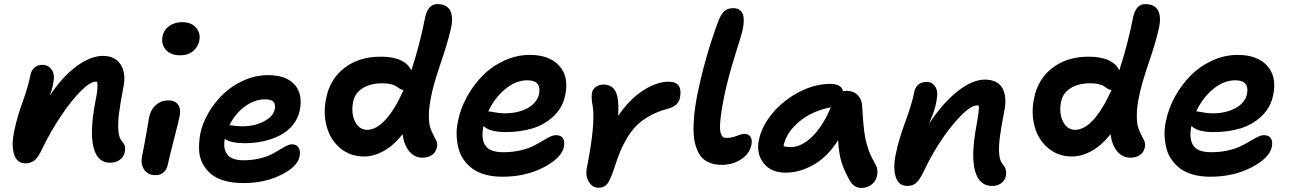

<svg xmlns="http://www.w3.org/2000/svg" viewBox="-20 -842 6342 945"><path d="M521 -41Q460 -41 440.4 -116.2Q420.9 -191.4 449.2 -341.8Q464.8 -413.1 458 -439Q455.1 -439.9 450.2 -439.9Q424.8 -439.9 379.9 -396Q335 -352.1 282 -273.9Q229 -195.8 186 -106Q168.5 -68.4 150.1 -53.2Q131.8 -38.1 106 -38.1Q62.5 -38.1 48.8 -83.7Q35.2 -129.4 50.8 -200.2Q63 -261.7 91.1 -339.6Q119.1 -417.5 129.9 -473.1Q134.3 -495.6 149.7 -509.3Q165 -522.9 188 -522.9Q217.8 -522.9 234.4 -499Q251 -475.1 242.2 -433.1Q237.3 -403.3 224.1 -370.1Q287.1 -464.8 356.7 -515.9Q426.3 -566.9 486.8 -566.9Q547.4 -566.9 574.5 -523.2Q601.6 -479.5 586.9 -410.2Q571.3 -328.6 565.4 -282Q559.6 -235.4 562.7 -198.5Q565.9 -161.6 582 -144Q591.8 -133.3 594.5 -122.1Q597.2 -110.8 594.2 -92.8Q589.4 -70.8 570.3 -55.9Q551.3 -41 521 -41Z M866.7 -569.8Q820.8 -569.8 796.6 -596.7Q772.5 -623.5 779.8 -662.1Q786.1 -695.3 813 -714.1Q839.8 -732.9 876.5 -732.9Q922.9 -732.9 945.6 -705.1Q968.3 -677.2 960.9 -642.1Q956.1 -613.3 931.6 -591.6Q907.2 -569.8 866.7 -569.8ZM745.6 20Q708 20 689.9 -6.6Q671.9 -33.2 678.7 -70.8Q691.4 -133.3 702.6 -198.5Q713.9 -263.7 713.9 -265.1Q721.2 -302.2 747.1 -325.2Q772.9 -348.1 810.5 -348.1Q839.8 -348.1 855.5 -328.1Q871.1 -308.1 864.7 -272.9Q860.8 -251 835.9 -154.3Q811 -57.6 806.6 -35.2Q795.4 20 745.6 20Z M1178.7 59.1Q1125 59.1 1083.5 46.9Q1042 34.7 1016.6 12.7Q991.2 -9.3 976.1 -39.6Q960.9 -69.8 959.7 -105.5Q958.5 -141.1 965.3 -181.2Q975.6 -234.4 1005.9 -286.4Q1036.1 -338.4 1079.6 -379.9Q1123 -421.4 1180.9 -446.8Q1238.8 -472.2 1299.8 -472.2Q1387.2 -472.2 1429.2 -426.5Q1471.2 -380.9 1455.6 -299.8Q1447.3 -258.8 1421.6 -227.1Q1396 -195.3 1358.6 -176Q1321.3 -156.7 1277.1 -147Q1232.9 -137.2 1184.6 -137.2Q1117.7 -137.2 1086.4 -158.2Q1077.1 -111.3 1098.4 -82.3Q1119.6 -53.2 1177.7 -53.2Q1218.8 -53.2 1254.2 -61.3Q1289.6 -69.3 1312.7 -80.8Q1335.9 -92.3 1354.7 -104Q1373.5 -115.7 1389.2 -123.8Q1404.8 -131.8 1416.5 -131.8Q1440.4 -131.8 1450 -114.7Q1459.5 -97.7 1454.6 -71.8Q1444.3 -21.5 1363.5 18.8Q1282.7 59.1 1178.7 59.1ZM1284.7 -353Q1232.4 -353 1184.8 -317.6Q1137.2 -282.2 1109.4 -226.1Q1151.9 -220.2 1171.4 -220.2Q1231 -220.2 1277.6 -243.9Q1324.2 -267.6 1332.5 -304.2Q1336.9 -329.6 1325.9 -341.3Q1314.9 -353 1284.7 -353Z M1772.5 -71.8Q1704.1 -71.8 1655.3 -112.3Q1606.4 -152.8 1588.4 -217.8Q1570.3 -282.7 1584.5 -355Q1603.5 -454.1 1677 -509Q1750.5 -564 1856.4 -563Q1914.1 -563 1952.4 -545.2Q1990.7 -527.3 2004.4 -495.1Q2045.9 -620.6 2073.2 -759.8Q2087.9 -821.8 2132.3 -821.8Q2179.7 -821.8 2196.3 -788.8Q2212.9 -755.9 2197.3 -692.9Q2182.1 -627.4 2147.7 -527.1Q2113.3 -426.8 2101.6 -365.2Q2090.8 -313 2090.8 -273.7Q2090.8 -234.4 2098.1 -212.9Q2105.5 -191.4 2113.8 -176.3Q2122.1 -161.1 2127.9 -148.2Q2133.8 -135.3 2131.3 -122.1Q2127 -93.8 2107.4 -79.8Q2087.9 -65.9 2058.6 -65.9Q2020 -65.9 1994.1 -97.4Q1968.3 -128.9 1961.4 -181.2Q1916.5 -125 1867.7 -98.4Q1818.8 -71.8 1772.5 -71.8ZM1718.3 -341.8Q1707 -285.2 1727.3 -244.1Q1747.6 -203.1 1787.6 -203.1Q1832 -203.1 1877.7 -253.2Q1923.3 -303.2 1966.3 -398.9Q1957.5 -399.4 1948.5 -404.8Q1939.5 -410.2 1931.4 -416.3Q1923.3 -422.4 1905.3 -427.2Q1887.2 -432.1 1862.3 -432.1Q1803.2 -432.1 1764.9 -408Q1726.6 -383.8 1718.3 -341.8Z M2452.1 27.8Q2407.2 27.8 2370.1 17.8Q2333 7.8 2307.4 -10.5Q2281.7 -28.8 2263.4 -54.2Q2245.1 -79.6 2237.1 -110.1Q2229 -140.6 2227.5 -175.3Q2226.1 -210 2234.4 -247.1Q2246.6 -308.1 2278.6 -366.2Q2310.5 -424.3 2356 -470.2Q2401.4 -516.1 2462.2 -543.9Q2522.9 -571.8 2587.4 -571.8Q2683.6 -571.8 2732.2 -518.8Q2780.8 -465.8 2762.2 -375Q2750 -313 2705.6 -270.8Q2661.1 -228.5 2601.3 -210.2Q2541.5 -191.9 2469.2 -191.9Q2389.6 -191.9 2359.4 -222.2V-221.2Q2346.7 -158.7 2368.9 -125.7Q2391.1 -92.8 2456.5 -92.8Q2500.5 -92.8 2538.6 -101.3Q2576.7 -109.9 2602.1 -122.3Q2627.4 -134.8 2647.9 -147.2Q2668.5 -159.7 2685.8 -168.2Q2703.1 -176.8 2716.3 -176.8Q2740.7 -176.8 2750.7 -161.4Q2760.7 -146 2755.4 -119.1Q2744.1 -64.5 2655.8 -18.3Q2567.4 27.8 2452.1 27.8ZM2383.3 -293.9Q2389.6 -293.9 2415 -289.1Q2440.4 -284.2 2463.4 -284.2Q2530.8 -284.2 2577.4 -310.3Q2624 -336.4 2633.3 -379.9Q2645.5 -446.8 2575.2 -446.8Q2518.6 -446.8 2466.3 -403.3Q2414.1 -359.9 2383.3 -293.9Z M2925.8 82Q2895.5 82 2877.9 52.5Q2860.4 22.9 2868.7 -17.1Q2911.6 -234.9 2897 -320.8Q2889.2 -358.4 2893.6 -384.8Q2897 -403.3 2912.8 -414.6Q2928.7 -425.8 2949.7 -425.8Q2992.2 -425.8 3009.8 -391.8Q3027.3 -357.9 3022.9 -272Q3078.1 -353.5 3145.3 -396.7Q3212.4 -439.9 3271 -439.9Q3341.8 -439.9 3326.7 -360.8Q3318.4 -319.3 3264.6 -306.2Q3217.3 -293.5 3179.4 -272.5Q3141.6 -251.5 3115.7 -226.6Q3089.8 -201.7 3068.1 -165.8Q3046.4 -129.9 3032.2 -95.5Q3018.1 -61 3002.9 -13.2Q2983.9 43.9 2969 63Q2954.1 82 2925.8 82Z M3534.7 -30.8Q3514.2 -30.8 3497.6 -33.7Q3481 -36.6 3462.4 -45.9Q3443.8 -55.2 3431.2 -70.3Q3418.5 -85.4 3408.2 -112.1Q3397.9 -138.7 3394.8 -174.6Q3391.6 -210.4 3395.8 -262.5Q3399.9 -314.5 3412.6 -378.9Q3451.2 -564.9 3514.6 -735.8Q3527.8 -771.5 3544.9 -786.6Q3562 -801.8 3587.4 -801.8Q3657.2 -801.8 3635.7 -698.2Q3630.9 -673.8 3597.2 -567.6Q3563.5 -461.4 3542.5 -358.9Q3532.7 -309.1 3528.1 -273.2Q3523.4 -237.3 3523.7 -216.3Q3523.9 -195.3 3528.3 -183.1Q3532.7 -170.9 3539.1 -167Q3545.4 -163.1 3554.7 -163.1Q3580.6 -163.1 3605.7 -173.1Q3630.9 -183.1 3642.6 -183.1Q3664.6 -183.1 3673.8 -168.7Q3683.1 -154.3 3678.7 -130.9Q3670.4 -86.4 3628.7 -58.6Q3586.9 -30.8 3534.7 -30.8Z M3847.2 7.8Q3774.4 7.8 3737.8 -39.6Q3701.2 -86.9 3715.3 -152.8Q3728.5 -221.2 3782.7 -285.4Q3836.9 -349.6 3913.8 -389.4Q3990.7 -429.2 4066.4 -429.2Q4121.1 -429.2 4129.4 -393.1Q4141.1 -395 4147.5 -395Q4179.7 -395 4200.2 -375.2Q4220.7 -355.5 4223.1 -324.2Q4223.6 -319.3 4225.3 -290.8Q4227.1 -262.2 4227.5 -257.6Q4228 -252.9 4230 -228.8Q4231.9 -204.6 4233.2 -198.5Q4234.4 -192.4 4237.3 -172.1Q4240.2 -151.9 4243.2 -143.3Q4246.1 -134.8 4250.7 -117.7Q4255.4 -100.6 4260.5 -89.4Q4265.6 -78.1 4272.7 -63.2Q4279.8 -48.3 4288.1 -34.2Q4298.8 -17.1 4298.8 3.4Q4298.8 23.9 4290.3 41.5Q4281.7 59.1 4262.9 71Q4244.1 83 4220.2 83Q4185.1 83 4165.5 51.8Q4136.7 2.4 4122.6 -41.3Q4108.4 -85 4105.5 -151.9Q4051.3 -68.4 3983.4 -30.3Q3915.5 7.8 3847.2 7.8ZM3836.4 -124V-123Q3848.6 -118.2 3873 -118.2Q3924.3 -118.2 3977.1 -169.2Q4029.8 -220.2 4069.3 -314Q3976.1 -295.9 3912.8 -242.7Q3849.6 -189.5 3836.4 -124Z M4862.8 73.2Q4798.3 73.2 4778.3 -3.7Q4758.3 -80.6 4787.6 -232.9Q4799.8 -302.2 4797.9 -321.8Q4796.4 -321.8 4793.2 -322.5Q4790 -323.2 4788.6 -323.2Q4748 -323.2 4668.5 -226.8Q4588.9 -130.4 4525.9 2.9Q4505.9 43.9 4488.8 58.6Q4471.7 73.2 4445.8 73.2Q4402.3 73.2 4388.4 27.8Q4374.5 -17.6 4389.6 -86.9Q4403.8 -155.8 4435.8 -242.7Q4467.8 -329.6 4479 -384.8Q4483.4 -411.1 4499.3 -425Q4515.1 -439 4541 -439Q4567.9 -439 4583.3 -415.3Q4598.6 -391.6 4589.8 -349.1Q4588.9 -341.8 4587.2 -334Q4585.4 -326.2 4584 -320.1Q4582.5 -314 4579.8 -305.4Q4577.1 -296.9 4575.7 -292Q4574.2 -287.1 4570.3 -277.3Q4566.4 -267.6 4564.9 -263.7Q4563.5 -259.8 4558.8 -248.3Q4554.2 -236.8 4552.7 -232.9Q4622.1 -337.9 4694.6 -394Q4767.1 -450.2 4827.6 -450.2Q4889.2 -450.2 4913.3 -408.7Q4937.5 -367.2 4922.9 -294.9Q4907.2 -213.9 4901.1 -166.7Q4895 -119.6 4897.9 -84.5Q4900.9 -49.3 4916 -32.2Q4937 -9.8 4930.7 23.9Q4926.3 45.9 4908 59.6Q4889.6 73.2 4862.8 73.2Z M5256.8 -71.8Q5188.5 -71.8 5139.6 -112.3Q5090.8 -152.8 5072.8 -217.8Q5054.7 -282.7 5068.8 -355Q5087.9 -454.1 5161.4 -509Q5234.9 -564 5340.8 -563Q5398.4 -563 5436.8 -545.2Q5475.1 -527.3 5488.8 -495.1Q5530.3 -620.6 5557.6 -759.8Q5572.3 -821.8 5616.7 -821.8Q5664.1 -821.8 5680.7 -788.8Q5697.3 -755.9 5681.6 -692.9Q5666.5 -627.4 5632.1 -527.1Q5597.7 -426.8 5585.9 -365.2Q5575.2 -313 5575.2 -273.7Q5575.2 -234.4 5582.5 -212.9Q5589.8 -191.4 5598.1 -176.3Q5606.4 -161.1 5612.3 -148.2Q5618.2 -135.3 5615.7 -122.1Q5611.3 -93.8 5591.8 -79.8Q5572.3 -65.9 5543 -65.9Q5504.4 -65.9 5478.5 -97.4Q5452.6 -128.9 5445.8 -181.2Q5400.9 -125 5352.1 -98.4Q5303.2 -71.8 5256.8 -71.8ZM5202.6 -341.8Q5191.4 -285.2 5211.7 -244.1Q5231.9 -203.1 5272 -203.1Q5316.4 -203.1 5362.1 -253.2Q5407.7 -303.2 5450.7 -398.9Q5441.9 -399.4 5432.9 -404.8Q5423.8 -410.2 5415.8 -416.3Q5407.7 -422.4 5389.6 -427.2Q5371.6 -432.1 5346.7 -432.1Q5287.6 -432.1 5249.3 -408Q5210.9 -383.8 5202.6 -341.8Z M5936.5 27.8Q5891.6 27.8 5854.5 17.8Q5817.4 7.8 5791.7 -10.5Q5766.1 -28.8 5747.8 -54.2Q5729.5 -79.6 5721.4 -110.1Q5713.4 -140.6 5711.9 -175.3Q5710.4 -210 5718.8 -247.1Q5731 -308.1 5762.9 -366.2Q5794.9 -424.3 5840.3 -470.2Q5885.7 -516.1 5946.5 -543.9Q6007.3 -571.8 6071.8 -571.8Q6168 -571.8 6216.6 -518.8Q6265.1 -465.8 6246.6 -375Q6234.4 -313 6189.9 -270.8Q6145.5 -228.5 6085.7 -210.2Q6025.9 -191.9 5953.6 -191.9Q5874 -191.9 5843.8 -222.2V-221.2Q5831.1 -158.7 5853.3 -125.7Q5875.5 -92.8 5940.9 -92.8Q5984.9 -92.8 6022.9 -101.3Q6061 -109.9 6086.4 -122.3Q6111.8 -134.8 6132.3 -147.2Q6152.8 -159.7 6170.2 -168.2Q6187.5 -176.8 6200.7 -176.8Q6225.1 -176.8 6235.1 -161.4Q6245.1 -146 6239.7 -119.1Q6228.5 -64.5 6140.1 -18.3Q6051.8 27.8 5936.5 27.8ZM5867.7 -293.9Q5874 -293.9 5899.4 -289.1Q5924.8 -284.2 5947.8 -284.2Q6015.1 -284.2 6061.8 -310.3Q6108.4 -336.4 6117.7 -379.9Q6129.9 -446.8 6059.6 -446.8Q6002.9 -446.8 5950.7 -403.3Q5898.4 -359.9 5867.7 -293.9Z"/></svg>

Font: Shantell Sans Irregular Bouncy
Style: Italic
Weight: 600
Italic angle: -11.31°
Designer: Stephen Nixon, Anya Danilova, Shantell Martin
Foundry: Arrow Type
Version: Version 1.006;[9816181b4]